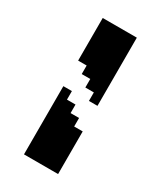

<svg xmlns="http://www.w3.org/2000/svg" viewBox="-129 -518 478 569"><g transform="rotate(30 109.5 -233.5)"><path d="M51 -466.7V-320.9H80.2V-291.7H109.4V-262.5H138.5V-233.4H167.7V-466.7ZM138.5 -175H109.4V-204.2H80.2V-233.4H51V0H167.7V-145.9H138.5Z"/></g></svg>

Font: Stepalange Short
Style: Regular
Weight: 400
Designer: Szymon Furjan
Version: Version 1.001;Fontself Maker 3.5.8